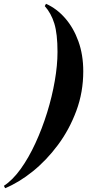

<svg xmlns="http://www.w3.org/2000/svg" viewBox="-98 -820 490 1010"><path d="M137.5 -788 144 -800Q200.5 -775 244.8 -724.2Q289 -673.5 314.5 -602.5Q340 -531.5 340 -445Q340 -335 303.5 -236.8Q267 -138.5 206.8 -57.5Q146.5 23.5 74 81.8Q1.5 140 -71 170L-77.5 157.5Q-31.5 127.5 10.8 68.8Q53 10 88.2 -66.5Q123.5 -143 149.8 -227.5Q176 -312 190.2 -394.5Q204.5 -477 204.5 -546.5Q204.5 -642 187.8 -696.2Q171 -750.5 137.5 -788Z"/></svg>

Font: Bodoni* 16pt
Style: Bold Italic
Weight: 700
Italic angle: -13°
Version: Version 2.3